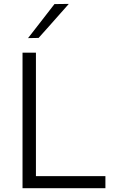

<svg xmlns="http://www.w3.org/2000/svg" viewBox="-20 -990 610 1010"><path d="M98.5 0Q98.5 -60 98.5 -115.5Q98.5 -171 98.5 -236.5V-475Q98.5 -541.5 98.5 -597.2Q98.5 -653 98.5 -713H169Q169 -653 169 -597.2Q169 -541.5 169 -475V-247Q169 -181.5 169 -126Q169 -70.5 169 -10.5L141 -63.5H269.5Q328 -63.5 373 -63.5Q418 -63.5 456.2 -63.5Q494.5 -63.5 534.5 -63.5V0ZM127.5 -789.5Q163 -835 197.5 -879.5Q232 -924 266.5 -968.5L342 -969.5Q315 -939 288.5 -909Q262 -879 235.8 -849.5Q209.5 -820 183 -790.5Z"/></svg>

Font: Commissioner Thin Light
Style: Regular
Weight: 300
Version: Version 1.000